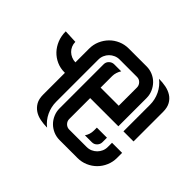

<svg xmlns="http://www.w3.org/2000/svg" viewBox="-106 -592 743 743"><g transform="rotate(45 265.5 -220.0)"><path d="M254.9 -255.9H354V-355.5Q354 -367.2 345.7 -376Q337.4 -384.8 325.2 -384.8H229.5Q217.8 -384.8 207.3 -380.1Q196.8 -375.5 189 -367.7Q181.2 -359.9 176.5 -349.1Q171.9 -338.4 171.9 -326.7V-95.7Q171.9 -67.9 183.8 -42.5Q195.8 -17.1 217.8 0Q198.2 0 179.9 -3.7Q161.6 -7.3 147.7 -16.6Q133.8 -25.9 125.2 -41Q116.7 -56.2 116.7 -79.6V-198.7H113.8Q91.3 -198.7 71.5 -207.5Q51.8 -216.3 37.1 -231.7Q22.5 -247.1 13.9 -268.3Q5.4 -289.6 5.4 -314.5L60.5 -312Q60.5 -300.3 64.9 -290Q69.3 -279.8 76.9 -272.5Q84.5 -265.1 94.7 -260.7Q105 -256.3 116.7 -255.9V-331.1Q116.7 -353.5 125.2 -373.3Q133.8 -393.1 148.4 -408Q163.1 -422.9 182.9 -431.4Q202.6 -439.9 225.1 -439.9H322.8Q340.3 -439.9 356.2 -433.1Q372.1 -426.3 383.8 -414.3Q395.5 -402.3 402.3 -386.5Q409.2 -370.6 409.2 -353V-198.7H254.9V-84Q254.9 -72.3 263.4 -63.7Q272 -55.2 283.7 -55.2H378.9Q391.1 -55.2 401.6 -59.8Q412.1 -64.5 419.9 -72.3Q427.7 -80.1 432.4 -90.6Q437 -101.1 437 -113.3V-136.2H492.2V-108.4Q492.2 -85.9 483.6 -66.2Q475.1 -46.4 460.4 -31.7Q445.8 -17.1 426 -8.5Q406.2 0 383.8 0H286.1Q268.1 0 252.2 -6.8Q236.3 -13.7 224.6 -25.4Q212.9 -37.1 206.1 -53Q199.2 -68.8 199.2 -86.9V-328.1Q199.2 -340.3 208 -348.6Q216.8 -356.9 228.5 -356.9H266.6Q261.2 -348.6 258.1 -338.9Q254.9 -329.1 254.9 -319.3ZM492.2 -198.7H437V-344.2Q437 -372.1 424.8 -397.5Q412.6 -422.9 390.6 -439.9Q410.2 -439.9 428.5 -436.3Q446.8 -432.6 460.9 -423.6Q475.1 -414.6 483.6 -399.2Q492.2 -383.8 492.2 -360.4ZM354 -136.2H409.2V-111.8Q409.2 -100.1 400.9 -91.3Q392.6 -82.5 380.4 -82.5H342.3Q354 -99.1 354 -120.6Z"/></g></svg>

Font: Isar CAT
Style: Regular
Weight: 400
Designer: Digitized by Peter Wiegel
Foundry: CAT-Fonts, Peter Wiegel
Version: Version 1.000; ttfautohint (v1.3)